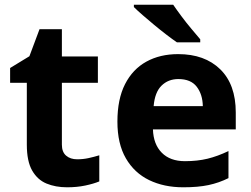

<svg xmlns="http://www.w3.org/2000/svg" viewBox="-20 -786 1065 816"><path d="M308 -109Q333 -109 356 -114Q379 -119 402 -126V-15Q378 -5 342.5 2.5Q307 10 265 10Q216 10 177.5 -6Q139 -22 116.5 -61.5Q94 -101 94 -171V-434H23V-497L105 -547L148 -662H243V-546H396V-434H243V-171Q243 -140 261 -124.5Q279 -109 308 -109Z M737 -556Q850 -556 916 -491.5Q982 -427 982 -308V-236H630Q632 -173 667.5 -137Q703 -101 766 -101Q819 -101 862 -111.5Q905 -122 951 -144V-29Q911 -9 866.5 0.5Q822 10 759 10Q677 10 614 -20.5Q551 -51 515 -113Q479 -175 479 -269Q479 -365 511.5 -428.5Q544 -492 602 -524Q660 -556 737 -556ZM738 -450Q695 -450 666.5 -422Q638 -394 633 -335H842Q841 -385 816 -417.5Q791 -450 738 -450ZM716 -766Q731 -744 751.5 -716.5Q772 -689 793.5 -663.5Q815 -638 831 -619V-606H732Q713 -619 687.5 -638.5Q662 -658 635.5 -680Q609 -702 586 -722Q563 -742 549 -756V-766Z"/></svg>

Font: Noto Sans Gurmukhi
Style: Bold
Weight: 700
Designer: Jelle Bosma - Monotype Design Team
Foundry: Monotype Imaging Inc.
Version: Version 2.004; ttfautohint (v1.8.4.7-5d5b)